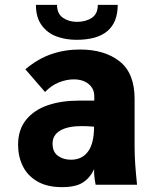

<svg xmlns="http://www.w3.org/2000/svg" viewBox="-20 -761 640 791"><path d="M54.5 -164.5Q54.5 -227 87.8 -267.8Q121 -308.5 177.2 -327.5Q233.5 -346.5 304.5 -346.5H368.5V-364Q368.5 -395.5 345.2 -414.8Q322 -434 283.5 -434Q254.5 -434 223.2 -421.8Q192 -409.5 165.5 -382L84.5 -475.5Q135.5 -518.5 191 -537.8Q246.5 -557 309 -557Q411 -557 472.8 -508.2Q534.5 -459.5 534.5 -354V-161Q534.5 -121 537 -85.5Q539.5 -50 544.5 0H374Q370.5 -18 369 -31.8Q367.5 -45.5 367.5 -64Q351 -28 321.2 -9Q291.5 10 235.5 10Q174 10 133.5 -13.8Q93 -37.5 73.8 -77Q54.5 -116.5 54.5 -164.5ZM367.5 -239Q342.5 -241.5 317 -241.5Q259 -241.5 227.8 -223Q196.5 -204.5 196.5 -169.5Q196.5 -135.5 218.5 -119.2Q240.5 -103 272.5 -103Q317.5 -103 342.5 -136.5Q367.5 -170 367.5 -239ZM128 -741H215Q215 -704.5 239.2 -687.8Q263.5 -671 297 -671Q333.5 -671 358.2 -687.5Q383 -704 383 -741H465Q465 -597 295 -597Q250.5 -597 213 -610.8Q175.5 -624.5 151.8 -656.8Q128 -689 128 -741Z"/></svg>

Font: JuliaMono Black
Style: Regular
Weight: 900
Monospace: yes
Designer: cormullion
Foundry: corm
Version: Version 0.054; ttfautohint (v1.8.4)